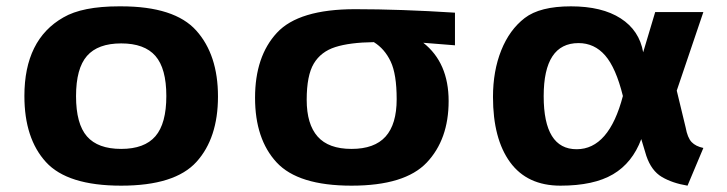

<svg xmlns="http://www.w3.org/2000/svg" viewBox="-20 -569 2294 606"><path d="M57 -266Q57 -444 180 -514Q240 -549 356 -549Q359 -549 362 -549Q531 -549 599.5 -472.5Q668 -396 668 -264.5Q668 -133 600 -58Q532 17 362.5 17Q193 17 125 -57.5Q57 -132 57 -266ZM254.5 -392.5Q220 -353 220 -265.5Q220 -178 254.5 -138.5Q289 -99 362.5 -99Q436 -99 470.5 -139Q505 -179 505 -266Q505 -353 470.5 -392.5Q436 -432 362.5 -432Q289 -432 254.5 -392.5Z M1101 -540Q1244 -540 1416 -529V-426L1316 -434Q1396 -371 1396 -250Q1396 -129 1327 -56Q1258 17 1089.5 17Q921 17 853 -56.5Q785 -130 785 -260.5Q785 -391 854 -465.5Q923 -540 1101 -540ZM1160 -436Q1084 -435 1038.5 -420.5Q993 -406 970.5 -368.5Q948 -331 948 -254Q948 -177 982.5 -138Q1017 -99 1089.5 -99Q1162 -99 1197 -138Q1232 -177 1232 -256Q1232 -335 1213 -375Q1194 -415 1160 -436Z M1536 -263Q1536 -345 1562 -410Q1588 -475 1636 -512Q1684 -549 1782 -549Q1880 -549 1939 -511Q1998 -473 2010 -404L2048 -531H2200L2116 -283L2144 -167Q2150 -134 2163 -120.5Q2176 -107 2200 -102L2150 17Q2102 9 2069 -10.5Q2036 -30 2020 -77L2004 -130Q1976 -55 1915 -19Q1854 17 1749 17Q1644 17 1590 -57Q1536 -131 1536 -263ZM1800 -98Q1902 -98 1946 -266Q1924 -355 1890 -394Q1856 -433 1806 -433Q1696 -433 1696 -265.5Q1696 -98 1800 -98Z"/></svg>

Font: Fix15 Mono
Style: Bold
Weight: 700
Designer: Carrois Corporate & Edenspiekermann AG
Foundry: Carrois Corporate GbR & Edenspiekermann AG
Version: Version 3.206